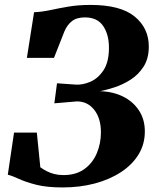

<svg xmlns="http://www.w3.org/2000/svg" viewBox="-20 -772 652 800"><path d="M241 9Q175 9 131 -2.2Q87 -13.5 59 -26.5Q31 -39.5 12.5 -44L38.5 -219.5H133.5L148 -75Q161.5 -65.5 175.8 -58.2Q190 -51 206.8 -46.8Q223.5 -42.5 244.5 -42.5Q297 -42.5 331.5 -67.5Q366 -92.5 383.2 -133.2Q400.5 -174 400.5 -220.5Q400.5 -279 372.8 -314.2Q345 -349.5 300.5 -349.5L206.5 -341.5L217.5 -425L295.5 -419.5Q324 -417.5 356.2 -431.2Q388.5 -445 411.2 -479.2Q434 -513.5 434 -573Q434 -628 409.8 -663.8Q385.5 -699.5 334 -699.5Q299 -699.5 279.2 -683.5Q259.5 -667.5 248.5 -641.5L205 -531H92L122 -721Q155 -722.5 189.8 -730Q224.5 -737.5 265.5 -744.5Q306.5 -751.5 357.5 -751.5Q482 -751.5 541 -703.2Q600 -655 600 -578Q600 -528 578.2 -494.2Q556.5 -460.5 523.8 -439.8Q491 -419 456.8 -408Q422.5 -397 397 -392Q450.5 -390.5 492.5 -369.8Q534.5 -349 559 -311.8Q583.5 -274.5 583.5 -224.5Q583.5 -171 557.2 -128.2Q531 -85.5 484 -54.8Q437 -24 375 -7.5Q313 9 241 9Z"/></svg>

Font: Merriweather 60pt Black
Style: Italic
Weight: 900
Italic angle: -7.8°
Version: Version 2.101